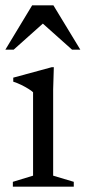

<svg xmlns="http://www.w3.org/2000/svg" viewBox="-22 -697 320 717"><path d="M179 -446 176.5 -363.5V-41L253.5 -18V0H26V-18L101.5 -41V-352.5Q96 -358 84.2 -365.2Q72.5 -372.5 57.8 -379.8Q43 -387 27.5 -392V-407L171 -446ZM-2 -511.5 98 -677H177.5L278 -511.5H247L130 -616H146L29 -511.5Z"/></svg>

Font: Newsreader 24pt
Style: Regular
Weight: 400
Designer: Hugues Gentile
Foundry: Production Type
Version: Version 1.003